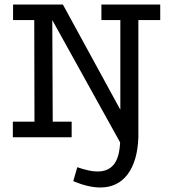

<svg xmlns="http://www.w3.org/2000/svg" viewBox="-20 -609 758 852"><path d="M425 223Q399 223 369 216Q339 209 305 195L323 133Q349 142 371.5 147Q394 152 413 152Q460 152 485 121Q510 90 513 23L212 -520L214 -69H298V0H37V-69H133L132 -520H38V-589H259L514 -122V-520H430V-589H691V-520H594V1Q590 107 546 165Q502 223 425 223Z"/></svg>

Font: Podkova
Style: Regular
Weight: 400
Designer: Ilya Yudin
Foundry: Cyreal (www.cyreal.org)
Version: Version 2.103